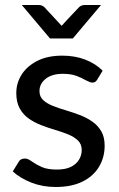

<svg xmlns="http://www.w3.org/2000/svg" viewBox="-20 -738 474 766"><path d="M202.5 8Q150 8 105.8 -9.2Q61.5 -26.5 31 -54L54 -91.5Q61 -105.5 79.5 -105.5Q87 -105.5 94.2 -101.8Q101.5 -98 110 -92Q124.5 -81.5 147 -71.5Q169.5 -61.5 207 -61.5Q241 -61.5 262.8 -72.2Q284.5 -83 295.2 -100.8Q306 -118.5 306 -139.5Q306 -163 291 -177.5Q276 -192 252 -201.8Q228 -211.5 200 -219.8Q172 -228 144.8 -238.5Q117.5 -249 95 -264.8Q72.5 -280.5 58.8 -305.2Q45 -330 45 -367Q45 -406.5 66.2 -440.2Q87.5 -474 128.5 -495Q169.5 -516 228.5 -516Q279 -516 320 -500.2Q361 -484.5 389.5 -456L368 -420.5Q364 -414 359.5 -411.2Q355 -408.5 348 -408.5Q340 -408.5 321 -418.5Q307 -427 285.2 -435.2Q263.5 -443.5 230.5 -443.5Q187.5 -443.5 162.5 -423.8Q137.5 -404 137.5 -374.5Q137.5 -352.5 152.2 -338.8Q167 -325 191 -315.5Q215 -306 243 -297.8Q271 -289.5 298 -279.2Q325 -269 347.5 -253.5Q370 -238 383.8 -214.8Q397.5 -191.5 397.5 -157Q397.5 -110 375 -72.5Q352.5 -35 309 -13.5Q265.5 8 202.5 8ZM270.5 -584.5H179.5L67 -718H135Q146.5 -718 156 -710.5Q222.5 -639.5 226 -635Q229.5 -640 296.5 -710.5Q306 -718 317.5 -718H383Z"/></svg>

Font: Verano Sans Medium
Style: Regular
Weight: 500
Designer: Lukasz Dziedzic with Adam Twardoch and Botio Nikoltchev
Foundry: tyPoland Lukasz Dziedzic
Version: Version 3.001;December 28, 2019;FontCreator 12.0.0.2547 64-b